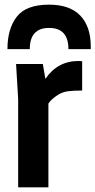

<svg xmlns="http://www.w3.org/2000/svg" viewBox="-20 -805 410 825"><path d="M11 0ZM188 0H58V-380L49 -530H164L175 -466Q227 -543 318 -543L333 -542V-416Q297 -416 273 -413Q249 -410 230 -398Q200 -379 188 -360ZM370 -594H274Q274 -685 191 -685Q108 -685 108 -594H12Q12 -681 52 -733Q92 -785 191 -785Q280 -785 325 -738Q370 -691 370 -605Z"/></svg>

Font: Tanohe Sans SemiBold
Style: Regular
Weight: 600
Designer: Village Type and Design LLC & Cristiano Sobral
Foundry: Cooper Hewitt Smithsonian Design Museum
Version: Version 1.00;September 29, 2021;FontCreator 13.0.0.2655 64-b